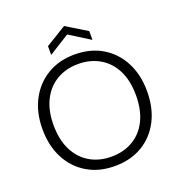

<svg xmlns="http://www.w3.org/2000/svg" viewBox="-158 -1028 1092 1171"><g transform="rotate(-20 388.5 -442.5)"><path d="M388 12Q287 12 210.5 -33.5Q134 -79 91.5 -160.5Q49 -242 49 -350Q49 -457 91.5 -538.5Q134 -620 210.5 -666Q287 -712 388 -712Q491 -712 567.5 -666Q644 -620 686 -538.5Q728 -457 728 -350Q728 -242 686 -160.5Q644 -79 568 -33.5Q492 12 388 12ZM389 -49Q468 -49 529 -85Q590 -121 623 -188.5Q656 -256 656 -350Q656 -444 623 -511Q590 -578 529 -614Q468 -650 389 -650Q309 -650 248.5 -614Q188 -578 154.5 -511Q121 -444 121 -350Q121 -256 154.5 -188.5Q188 -121 248.5 -85Q309 -49 389 -49ZM254 -758V-815L388 -897L522 -815V-758L388 -842Z"/></g></svg>

Font: DM Sans 18pt Light
Style: Regular
Weight: 300
Designer: Colophon Foundry, Jonny Pinhorn
Foundry: Colophon Foundry
Version: Version 4.004;gftools[0.9.30]